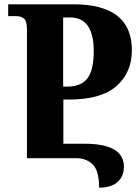

<svg xmlns="http://www.w3.org/2000/svg" viewBox="-20 -734 644 891"><path d="M440 137Q496 137 525.5 110.5Q555 84 555 40Q555 -67 372 -67H274V-272H300Q450 -272 521 -335Q592 -398 592 -501Q592 -714 321 -714H18V-659H58Q78 -659 91.5 -647.5Q105 -636 105 -599V0H334Q380 0 410 29Q440 58 440 137ZM273 -332V-653H305Q415 -653 415 -497Q415 -408 385.5 -370Q356 -332 291 -332Z"/></svg>

Font: Noto Serif Georgian SemiCondensed Extra
Style: Regular
Weight: 800
Width: 4
Designer: Monotype Design Team
Foundry: Monotype Imaging Inc.
Version: Version 1.901